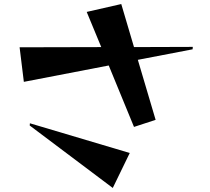

<svg xmlns="http://www.w3.org/2000/svg" viewBox="-20 -839 1040 950"><path d="M643 -211 518 -515 98 -434 77 -605 481 -606 409 -780 580 -819 643 -606 934 -607 933 -595 662 -543 750 -246ZM127 -218 128 -229 622 -82 538 91Z"/></svg>

Font: Reggae One
Style: Regular
Weight: 400
Designer: Fontworks Inc.
Foundry: Fontworks Inc.
Version: Version 1.100